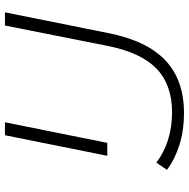

<svg xmlns="http://www.w3.org/2000/svg" viewBox="-14 -726 745 756"><g transform="rotate(-90 358.0 -347.5)"><path d="M68 -62 96 -104Q135 -74 185.5 -58Q236 -42 294 -42Q403 -42 466.5 -103.5Q530 -165 556 -297L636 -700H688L606 -292Q576 -141 498.5 -68Q421 5 291 5Q223 5 166 -13Q109 -31 68 -62ZM204 -700H255L174 -297H123Z"/></g></svg>

Font: Idrija
Style: Italic
Weight: 300
Italic angle: -11.3°
Designer: Julieta Ulanovsky
Foundry: Julieta Ulanovsky
Version: Version 7.200